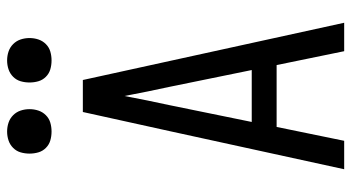

<svg xmlns="http://www.w3.org/2000/svg" viewBox="-244 -744 988 540"><g transform="rotate(-90 250.0 -474.0)"><path d="M44 0 151 -490 205 -735H295L456 0H376L337 -190H163L124 0ZM177 -260H323L276 -490Q269 -522 262.5 -554Q256 -586 250 -618Q244 -586 237.5 -554Q231 -522 224 -490ZM350 -823Q337 -823 325 -826.5Q313 -830 304 -839Q295 -848 291.5 -860Q288 -872 288 -885Q288 -898 291.5 -910Q295 -922 304 -931Q313 -940 325 -944Q337 -948 350 -948Q363 -948 375 -944Q387 -940 396 -931Q405 -922 409 -910Q413 -898 413 -885Q413 -872 409 -860Q405 -848 396 -839Q387 -830 375 -826.5Q363 -823 350 -823ZM150 -823Q137 -823 125 -826.5Q113 -830 104 -839Q95 -848 91.5 -860Q88 -872 88 -885Q88 -898 91.5 -910Q95 -922 104 -931Q113 -940 125 -944Q137 -948 150 -948Q163 -948 175 -944Q187 -940 196 -931Q205 -922 209 -910Q213 -898 213 -885Q213 -872 209 -860Q205 -848 196 -839Q187 -830 175 -826.5Q163 -823 150 -823Z"/></g></svg>

Font: Iosevka MaddieWtf
Style: Regular
Weight: 400
Monospace: yes
Designer: Belleve Invis
Foundry: Belleve Invis
Version: Version 31.3.0; ttfautohint (v1.8.3)